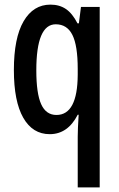

<svg xmlns="http://www.w3.org/2000/svg" viewBox="-20 -570 513 830"><path d="M316 21Q316 4 317 -19.5Q318 -43 320 -74H316Q273 10 195 10Q121 10 80.5 -61Q40 -132 40 -267Q40 -406 82 -478Q124 -550 198 -550Q237 -550 265 -531Q293 -512 315 -469H321L330 -540H411V240H316ZM224 -73Q315 -73 316 -247V-272Q316 -373 293 -419Q270 -465 221 -465Q137 -465 137 -266Q137 -166 158 -119.5Q179 -73 224 -73Z"/></svg>

Font: Noto Sans Tamil ExtraCondensed Medium
Style: Regular
Weight: 500
Width: 2
Designer: Jelle Bosma - Monotype Design Team
Foundry: Monotype Imaging Inc.
Version: Version 2.004; ttfautohint (v1.8.4.7-5d5b)